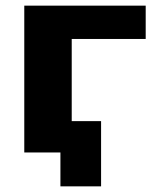

<svg xmlns="http://www.w3.org/2000/svg" viewBox="-20 -540 572 680"><path d="M234 -111H338V120H194V0H181H66V-520H496V-402H234Z"/></svg>

Font: M PLUS 1p ExtraBold
Style: Regular
Weight: 800
Version: Version 1.062